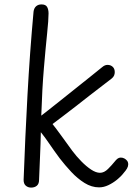

<svg xmlns="http://www.w3.org/2000/svg" viewBox="-20 -840 630 870"><path d="M132 -787Q134 -803 143.5 -811.5Q153 -820 168 -820Q187 -820 193.5 -808.5Q200 -797 200 -779Q200 -750 193.5 -688Q187 -626 179 -532.5Q171 -439 167 -316Q175 -322 198.5 -340.5Q222 -359 254 -384.5Q286 -410 321 -438Q356 -466 388 -491.5Q420 -517 442 -535Q449 -541 455 -543.5Q461 -546 467 -546Q475 -546 481 -543.5Q487 -541 491.5 -536.5Q496 -532 498 -526Q500 -520 500 -513Q500 -505 497 -498Q494 -491 487 -485Q472 -473 445.5 -453Q419 -433 387 -408Q355 -383 322.5 -357.5Q290 -332 262.5 -311.5Q235 -291 218 -278Q234 -258 259 -223.5Q284 -189 308 -156Q326 -132 348.5 -109Q371 -86 393 -71.5Q415 -57 433 -57Q452 -57 469.5 -74.5Q487 -92 499 -107Q506 -116 512.5 -121Q519 -126 527 -126Q536 -126 543.5 -122Q551 -118 556 -111.5Q561 -105 561 -95Q561 -86 555.5 -76.5Q550 -67 541 -57Q529 -41 510.5 -26Q492 -11 471 -1Q450 9 429 9Q395 9 363 -11Q331 -31 303 -61Q275 -91 251 -122Q225 -157 204 -188Q183 -219 165 -241Q164 -188 161.5 -133.5Q159 -79 157 -25Q157 -7 147 1.5Q137 10 121 10Q107 10 97 1.5Q87 -7 87 -25Q94 -217 104.5 -409Q115 -601 132 -787Z"/></svg>

Font: Playpen Sans Light
Style: Regular
Weight: 300
Designer: Laura Meseguer, Veronika Burian, José Scaglione
Foundry: TypeTogether
Version: Version 1.001